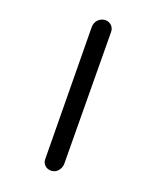

<svg xmlns="http://www.w3.org/2000/svg" viewBox="-20 -101 154 191"><path d="M24.4 60Q24.4 58.9 25.2 56.7L71.1 -73.7Q72.2 -77 75 -79.3Q77.8 -81.5 81.5 -81.5Q85.6 -81.5 88.3 -78.9Q91.1 -76.3 91.1 -72.2Q91.1 -71.1 90.4 -68.9L44.1 61.5Q43 64.8 40.2 67Q37.4 69.3 34.1 69.3Q30 69.3 27.2 66.7Q24.4 64.1 24.4 60Z"/></svg>

Font: 26F Galaxy Sans Hairline
Style: Italic
Weight: 50
Italic angle: -5°
Designer: C₂₉H₂₅N₃O₅
Version: Version 1.200